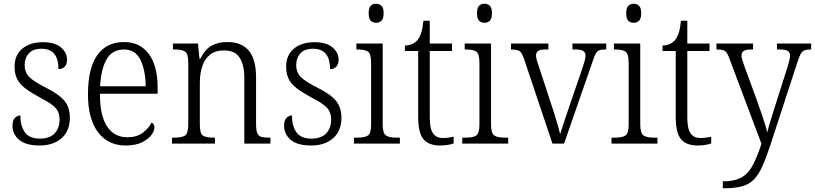

<svg xmlns="http://www.w3.org/2000/svg" viewBox="-20 -769 4363 1028"><path d="M192 10Q118 10 82.5 -20.5Q47 -51 47 -95Q47 -126 60.5 -138.5Q74 -151 89 -151Q89 -96 112.5 -61.5Q136 -27 194 -27Q246 -27 272.5 -55Q299 -83 299 -129Q299 -153 290.5 -171.5Q282 -190 260 -207Q238 -224 197 -245Q147 -272 116.5 -295Q86 -318 72 -345.5Q58 -373 58 -412Q58 -474 99.5 -508.5Q141 -543 210 -543Q274 -543 306.5 -515Q339 -487 339 -450Q339 -426 327 -412.5Q315 -399 293 -399Q293 -508 203 -508Q156 -508 134 -483Q112 -458 112 -421Q112 -379 140 -353.5Q168 -328 227 -299Q298 -263 326 -228Q354 -193 354 -138Q354 -68 309.5 -29Q265 10 192 10Z M653 10Q558 10 504.5 -61.5Q451 -133 451 -263Q451 -404 501 -474Q551 -544 644 -544Q729 -544 776.5 -480.5Q824 -417 824 -299V-267H515Q515 -148 554 -91Q593 -34 662 -34Q712 -34 744 -58Q776 -82 792 -113Q798 -110 802.5 -103.5Q807 -97 807 -86Q807 -68 790 -45.5Q773 -23 739 -6.5Q705 10 653 10ZM760 -307Q759 -395 731.5 -449.5Q704 -504 644 -504Q581 -504 551 -452Q521 -400 516 -307Z M901 0V-32H913Q954 -32 971 -43.5Q988 -55 988 -105V-433Q988 -481 971 -492.5Q954 -504 917 -504H906V-536H1040L1048 -454H1052Q1078 -505 1113 -524.5Q1148 -544 1197 -544Q1273 -544 1312 -498Q1351 -452 1351 -354V-105Q1351 -72 1357.5 -56.5Q1364 -41 1379 -36.5Q1394 -32 1421 -32H1428V0H1288V-354Q1288 -420 1263.5 -459.5Q1239 -499 1179 -499Q1132 -499 1103.5 -475.5Q1075 -452 1062.5 -413Q1050 -374 1050 -326V-102Q1050 -54 1066.5 -43Q1083 -32 1123 -32H1131V0Z M1646 10Q1572 10 1536.5 -20.5Q1501 -51 1501 -95Q1501 -126 1514.5 -138.5Q1528 -151 1543 -151Q1543 -96 1566.5 -61.5Q1590 -27 1648 -27Q1700 -27 1726.5 -55Q1753 -83 1753 -129Q1753 -153 1744.5 -171.5Q1736 -190 1714 -207Q1692 -224 1651 -245Q1601 -272 1570.5 -295Q1540 -318 1526 -345.5Q1512 -373 1512 -412Q1512 -474 1553.5 -508.5Q1595 -543 1664 -543Q1728 -543 1760.5 -515Q1793 -487 1793 -450Q1793 -426 1781 -412.5Q1769 -399 1747 -399Q1747 -508 1657 -508Q1610 -508 1588 -483Q1566 -458 1566 -421Q1566 -379 1594 -353.5Q1622 -328 1681 -299Q1752 -263 1780 -228Q1808 -193 1808 -138Q1808 -68 1763.5 -29Q1719 10 1646 10Z M1994 -647Q1976 -647 1965 -658Q1954 -669 1954 -698Q1954 -727 1965 -738Q1976 -749 1994 -749Q2011 -749 2022.5 -738Q2034 -727 2034 -698Q2034 -669 2022.5 -658Q2011 -647 1994 -647ZM1875 0V-32H1893Q1933 -32 1950 -43.5Q1967 -55 1967 -103V-431Q1967 -480 1951 -492Q1935 -504 1897 -504H1888V-536H2029V-105Q2029 -56 2046 -44Q2063 -32 2103 -32H2121V0Z M2337 10Q2275 10 2247 -24Q2219 -58 2219 -143V-496H2148V-525Q2191 -527 2214 -553Q2227 -568 2235 -592.5Q2243 -617 2247 -658H2281V-536H2400V-496H2281V-139Q2281 -80 2298.5 -55Q2316 -30 2351 -30Q2368 -30 2381 -32Q2394 -34 2409 -37V-1Q2395 4 2376 7Q2357 10 2337 10Z M2574 -647Q2556 -647 2545 -658Q2534 -669 2534 -698Q2534 -727 2545 -738Q2556 -749 2574 -749Q2591 -749 2602.5 -738Q2614 -727 2614 -698Q2614 -669 2602.5 -658Q2591 -647 2574 -647ZM2455 0V-32H2473Q2513 -32 2530 -43.5Q2547 -55 2547 -103V-431Q2547 -480 2531 -492Q2515 -504 2477 -504H2468V-536H2609V-105Q2609 -56 2626 -44Q2643 -32 2683 -32H2701V0Z M2786 -453Q2775 -486 2762.5 -495Q2750 -504 2716 -504V-536H2916V-504H2900Q2872 -504 2861 -496Q2850 -488 2850 -471Q2850 -460 2855.5 -442Q2861 -424 2867 -407L2931 -212Q2940 -186 2949.5 -155.5Q2959 -125 2967 -97Q2975 -69 2979 -51Q2985 -71 2999 -112.5Q3013 -154 3031 -208L3091 -382Q3102 -415 3108.5 -436.5Q3115 -458 3115 -471Q3115 -488 3103 -496Q3091 -504 3062 -504H3045V-536H3226V-504H3219Q3199 -504 3188 -499.5Q3177 -495 3169.5 -481.5Q3162 -468 3153 -440L3000 0H2938Z M3373 -647Q3355 -647 3344 -658Q3333 -669 3333 -698Q3333 -727 3344 -738Q3355 -749 3373 -749Q3390 -749 3401.5 -738Q3413 -727 3413 -698Q3413 -669 3401.5 -658Q3390 -647 3373 -647ZM3254 0V-32H3272Q3312 -32 3329 -43.5Q3346 -55 3346 -103V-431Q3346 -480 3330 -492Q3314 -504 3276 -504H3267V-536H3408V-105Q3408 -56 3425 -44Q3442 -32 3482 -32H3500V0Z M3716 10Q3654 10 3626 -24Q3598 -58 3598 -143V-496H3527V-525Q3570 -527 3593 -553Q3606 -568 3614 -592.5Q3622 -617 3626 -658H3660V-536H3779V-496H3660V-139Q3660 -80 3677.5 -55Q3695 -30 3730 -30Q3747 -30 3760 -32Q3773 -34 3788 -37V-1Q3774 4 3755 7Q3736 10 3716 10Z M3850 202Q3915 202 3952 180Q3989 158 4012 113Q4035 68 4057 1L3887 -451Q3879 -474 3871.5 -485.5Q3864 -497 3852 -500.5Q3840 -504 3819 -504H3816V-536H4012V-504H4003Q3973 -504 3961.5 -496Q3950 -488 3950 -471Q3950 -462 3954.5 -447.5Q3959 -433 3968 -408L4035 -225Q4051 -179 4066.5 -133.5Q4082 -88 4088 -60Q4095 -89 4105.5 -122.5Q4116 -156 4128 -195L4197 -412Q4202 -430 4206 -445Q4210 -460 4210 -471Q4210 -488 4198.5 -496Q4187 -504 4156 -504H4140V-536H4323V-504H4319Q4299 -504 4287 -499.5Q4275 -495 4267 -480Q4259 -465 4249 -435L4107 1Q4083 74 4062 121Q4041 168 4015 193.5Q3989 219 3951 229Q3913 239 3855 239H3850Z"/></svg>

Font: Noto Serif Lao SemiCondensed Light
Style: Regular
Weight: 300
Width: 4
Designer: Monotype Design Team
Foundry: Monotype Imaging Inc.
Version: Version 2.003; ttfautohint (v1.8.4.7-5d5b)